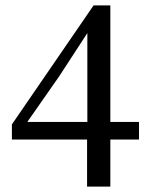

<svg xmlns="http://www.w3.org/2000/svg" viewBox="-20 -675 550 710"><path d="M302 15V-182L303 -200V-568H283L326 -588L199 -393L67 -204L78 -246V-224H494V-159H24V-215L326 -655H388V15Z"/></svg>

Font: Source Serif 4 18pt
Style: Regular
Weight: 400
Designer: Frank Grießhammer
Foundry: Adobe Systems Incorporated
Version: Version 4.004;hotconv 1.0.116;makeotfexe 2.5.65601